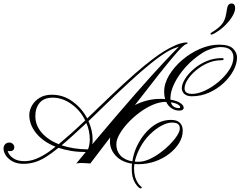

<svg xmlns="http://www.w3.org/2000/svg" viewBox="-20 -926 1363 1088"><path d="M776.9 141.6Q772.5 141.6 764.6 134.8Q747.1 118.2 736.8 93Q726.6 67.9 726.6 30.8Q726.6 23.9 726.8 16.6Q727.1 9.3 728 1.5Q668.9 -7.8 636 -43.5Q603 -79.1 603 -124Q603 -135.7 604.5 -147.5L491.7 0.5Q476.6 -0.5 463.1 -1.5Q449.7 -2.4 440.4 -2.4Q431.6 -2.4 425.3 -1.5Q418.9 -0.5 412.1 0.5Q426.3 -16.1 439.5 -32.5Q452.6 -48.8 465.8 -64.5Q422.4 -64.5 383.5 -70.8Q344.7 -77.1 311.5 -88.4Q289.1 -70.3 271 -57.4Q252.9 -44.4 238.8 -35.6Q207.5 -16.1 176.3 -6.8Q145 2.4 112.8 2.4Q76.7 2.4 51.5 -11.2Q26.4 -24.9 13.2 -44.9Q0 -64.9 0 -84Q0 -98.6 9 -108.4Q18.1 -118.2 32.7 -118.2Q44.4 -118.2 52.7 -110.4Q61 -102.5 61 -92.3Q61 -69.3 34.7 -69.3Q28.3 -69.3 23.4 -71.8Q28.3 -48.3 53.2 -30.5Q78.1 -12.7 118.2 -12.7Q150.9 -12.7 184.3 -25.9Q217.8 -39.1 254.9 -64.5Q264.6 -71.8 274.7 -79.3Q284.7 -86.9 294.4 -94.7Q224.1 -123 185.1 -171.1Q146 -219.2 146 -273.9Q146 -300.3 160.6 -326.9Q175.3 -353.5 203.9 -371.3Q232.4 -389.2 273.9 -389.2Q339.4 -389.2 392.1 -350.3Q444.8 -311.5 474.1 -254.9Q485.8 -266.1 498.3 -278.1Q510.7 -290 523.9 -302.7Q615.7 -391.6 682.1 -452.4Q748.5 -513.2 796.1 -552.2Q843.8 -591.3 878.2 -615Q912.6 -638.7 939.5 -652.8Q975.6 -671.9 999 -678.7Q1022.5 -685.5 1034.7 -685.5Q1043.5 -685.5 1043.5 -681.2Q1043.5 -679.2 1033.7 -675.3Q1025.9 -672.9 1009.8 -657.5Q993.7 -642.1 962.2 -605Q930.7 -567.9 877.9 -501.5Q825.2 -435.1 744.6 -330.6Q776.9 -347.2 813.2 -356.4Q849.6 -365.7 888.2 -365.7Q895.5 -365.7 902.3 -365.5Q909.2 -365.2 915.5 -364.7Q910.2 -383.8 910.2 -406.2Q910.2 -452.6 938.2 -499.5Q966.3 -546.4 1012.2 -585.7Q1058.1 -625 1112.8 -648.9Q1167.5 -672.9 1221.2 -672.9Q1278.8 -672.9 1301 -650.1Q1323.2 -627.4 1323.2 -600.6Q1323.2 -564.9 1302.7 -526.4Q1282.2 -487.8 1246.3 -454.6Q1210.4 -421.4 1164.3 -400.9Q1118.2 -380.4 1066.9 -380.4Q1040 -380.4 1025.1 -393.3Q1010.3 -406.2 1010.3 -425.8Q1010.3 -449.2 1028.3 -478.5Q1046.4 -507.8 1077.9 -534.9Q1109.4 -562 1150.1 -579.3Q1190.9 -596.7 1236.3 -596.7Q1247.6 -596.7 1247.6 -591.3Q1247.6 -584.5 1231.9 -584.5Q1193.8 -584.5 1157 -568.4Q1120.1 -552.2 1090.6 -527.3Q1061 -502.4 1043.5 -475.1Q1025.9 -447.8 1025.9 -424.8Q1025.9 -394 1068.4 -394Q1101.6 -394 1141.8 -412.8Q1182.1 -431.6 1218.8 -462.6Q1255.4 -493.7 1279.1 -530Q1302.7 -566.4 1302.7 -601.6Q1302.7 -627.9 1285.2 -643.6Q1267.6 -659.2 1231.4 -659.2Q1207.5 -659.2 1179.2 -650.1Q1150.9 -641.1 1128.9 -627.4Q1072.3 -591.3 1031.2 -545.2Q990.2 -499 968 -452.9Q945.8 -406.7 945.8 -371.1V-361.3Q983.9 -355 1002.4 -341.8Q1021 -328.6 1021 -314.9Q1021 -309.1 1015.4 -304.2Q1009.8 -299.3 994.6 -299.3Q973.6 -299.3 953.6 -311.5Q933.6 -323.7 921.9 -348.6H918.5Q883.8 -348.6 845.5 -332Q807.1 -315.4 770.5 -288.1Q733.9 -260.7 704.3 -228.8Q674.8 -196.8 657 -165.3Q639.2 -133.8 639.2 -108.9Q639.2 -70.3 662.4 -44.9Q685.5 -19.5 730 -11.7Q732.9 -30.8 738.3 -50.5Q743.7 -70.3 752 -88.9Q783.7 -159.7 835.7 -203.1Q887.7 -246.6 949.7 -246.6Q983.4 -246.6 999.5 -230Q1015.6 -213.4 1015.6 -186Q1015.6 -150.4 995.4 -116.5Q975.1 -82.5 939.9 -55.2Q904.8 -27.8 859.4 -11.7Q814 4.4 763.7 4.4Q757.8 4.4 752.2 4.2Q746.6 3.9 741.2 3.4Q739.7 15.1 739.7 26.4Q739.7 64.5 750.5 90.1Q761.2 115.7 777.8 129.9Q783.2 133.8 783.2 136.2Q783.2 141.6 776.9 141.6ZM502.9 -108.4Q646.5 -279.3 745.4 -391.8Q844.2 -504.4 905 -569.1Q965.8 -633.8 993.7 -661.6Q979 -656.7 963.1 -650.6Q947.3 -644.5 925.8 -631.8Q886.2 -607.9 834 -565.9Q781.7 -523.9 711.9 -459.7Q642.1 -395.5 548.8 -304.7Q530.8 -287.1 513.9 -271Q497.1 -254.9 481.4 -239.7Q504.9 -187.5 504.9 -134.3Q504.9 -119.6 502.9 -108.4ZM312.5 -108.9Q344.7 -135.7 381.3 -168.2Q418 -200.7 462.9 -243.7Q434.6 -301.3 383.8 -336.9Q333 -372.6 279.3 -372.6Q229 -372.6 204.6 -343.3Q180.2 -314 180.2 -268.1Q180.2 -216.3 215.8 -174.8Q251.5 -133.3 312.5 -108.9ZM994.6 -313.5Q1001 -313.5 1001 -319.3Q1001 -326.2 987.1 -334.5Q973.1 -342.8 948.2 -346.2Q957.5 -313.5 994.6 -313.5ZM765.1 -9.3Q793.5 -9.3 825.2 -23.4Q856.9 -37.6 887.7 -60.1Q918.5 -82.5 943.6 -108.4Q968.8 -134.3 983.9 -158.2Q999 -182.1 999 -198.2Q999 -215.3 988.5 -223.4Q978 -231.4 952.6 -231.4Q928.2 -231.4 894.8 -213.6Q861.3 -195.8 828.4 -163.3Q795.4 -130.9 772.5 -86.9Q752 -47.4 743.7 -10.3Q749 -9.8 754.4 -9.5Q759.8 -9.3 765.1 -9.3ZM478.5 -79.6Q479 -79.6 479 -80.1Q484.4 -94.2 486.6 -109.1Q488.8 -124 488.8 -134.3Q488.8 -183.1 469.7 -229Q426.8 -189 392.1 -157.5Q357.4 -126 329.1 -102.5Q361.3 -91.8 399.2 -85.7Q437 -79.6 478.5 -79.6ZM1178.7 -730Q1172.9 -730 1172.9 -734.9Q1172.9 -737.8 1175.8 -739.5Q1178.7 -741.2 1185.1 -745.6Q1199.2 -753.9 1216.8 -768.3Q1234.4 -782.7 1246.1 -801.3Q1252.9 -813 1257.3 -828.6Q1261.7 -844.2 1265.6 -871.6Q1270 -906.2 1291.5 -906.2Q1312.5 -906.2 1312.5 -879.4Q1312.5 -861.3 1298.1 -836.2Q1283.7 -811 1259 -785.6Q1234.4 -760.3 1202.6 -741.2Q1184.6 -730 1178.7 -730Z"/></svg>

Font: Pinyon Script
Style: Regular
Weight: 400
Designer: Nicole Fally, Eben Sorkin
Foundry: Sorkin Type Co.
Version: Version 1.008; ttfautohint (v1.8.4.7-5d5b)